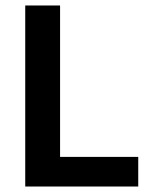

<svg xmlns="http://www.w3.org/2000/svg" viewBox="-20 -680 539 700"><path d="M72 0V-660H199V0ZM101 0V-108H484V0Z"/></svg>

Font: Bricolage Grotesque 28pt SemiBold
Style: Regular
Weight: 600
Version: Version 1.001;gftools[0.9.33.dev8+g029e19f]